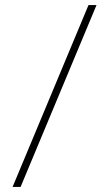

<svg xmlns="http://www.w3.org/2000/svg" viewBox="-20 -735 428 755"><path d="M29.5 0 328 -715H359.5L61 0Z"/></svg>

Font: Newsreader Display ExtraLight
Style: Regular
Weight: 275
Designer: Hugues Gentile
Foundry: Production Type
Version: Version 1.002